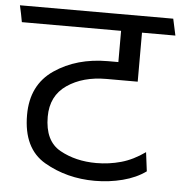

<svg xmlns="http://www.w3.org/2000/svg" viewBox="-62 -729 755 796"><g transform="rotate(5 315.5 -331.0)"><path d="M144 -230Q144 -129 209.5 -92.5Q275 -56 361 -56Q414 -56 464 -70Q514 -84 563 -119L573 -40Q533 -11 477 3.5Q421 18 361 18Q245 18 151.5 -36Q58 -90 58 -230Q58 -355 150.5 -418Q243 -481 373 -481H416V-611H3Q0 -628 -3.5 -645.5Q-7 -663 -11 -680H627L642 -611H503V-407H373Q275 -407 209.5 -362Q144 -317 144 -230Z"/></g></svg>

Font: Palanquin
Style: Regular
Weight: 400
Designer: Pria Ravichandran
Version: Version 1.0.4